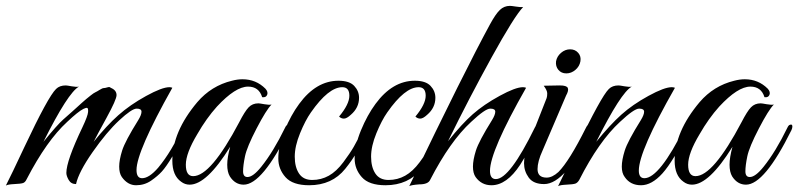

<svg xmlns="http://www.w3.org/2000/svg" viewBox="-57 -627 2719 654"><path d="M530 -328Q408 -111 408 -48Q408 -20 427 -20Q451 -20 482 -56Q529 -113 564 -193Q570 -207 576 -204Q582 -201 582 -196Q582 -191 572 -171Q562 -151 556 -139Q550 -127 529.5 -93Q509 -59 494.5 -43Q480 -27 457.5 -11.5Q435 4 406.5 4Q378 4 358 -24Q349 -37 349 -59.5Q349 -82 359 -114Q369 -146 414 -218Q425 -236 425 -246.5Q425 -257 408.5 -257Q392 -257 349 -217Q306 -177 258.5 -109Q211 -41 202 0Q185 0 177 -14Q169 -28 169 -38Q169 -79 224 -194Q242 -232 243 -245.5Q244 -259 239.5 -259.5Q235 -260 227 -256Q209 -247 172 -212Q102 -148 34 -17Q29 -6 21.5 -3.5Q14 -1 -8 0Q-30 1 -37 5Q-19 -30 26 -126Q107 -298 134 -324Q146 -336 167 -336Q171 -336 187.5 -333Q204 -330 212 -332Q175 -312 91 -144Q138 -202 158.5 -220Q179 -238 189 -247Q199 -256 204.5 -261Q210 -266 220.5 -275.5Q231 -285 236.5 -289.5Q242 -294 252 -302Q262 -310 267.5 -312.5Q273 -315 282.5 -321Q292 -327 296.5 -327Q301 -327 309 -329.5Q317 -332 320 -328Q340 -320 340 -303Q340 -288 306 -226Q272 -164 262 -144Q306 -199 346 -234.5Q386 -270 440.5 -300Q495 -330 520 -330Q526 -330 530 -328Z M786 -24Q805 -24 833 -59Q874 -110 914 -192Q918 -201 923 -202Q931 -205 931 -196Q931 -191 928 -184Q836 2 773 2Q744 2 726 -26Q717 -41 717 -66Q717 -91 727 -127Q647 2 589 2Q573 2 560 -8Q530 -29 530 -80Q530 -178 615 -279Q663 -335 733 -352Q752 -357 769 -357Q815 -357 847 -325Q857 -314 853 -304Q849 -294 836 -296Q825 -332 788 -332Q745 -332 682 -264Q646 -224 615 -170Q576 -105 576 -66Q576 -27 601 -27Q661 -27 758 -211Q777 -248 790 -261.5Q803 -275 823 -275Q827 -275 843.5 -272Q860 -269 868 -271Q850 -253 817 -189.5Q784 -126 777.5 -94.5Q771 -63 771 -43.5Q771 -24 786 -24Z M1098 -230Q1133 -272 1133 -301Q1133 -330 1109 -330Q1062 -330 1002 -244Q983 -217 965 -173Q947 -129 947 -93.5Q947 -58 961.5 -36Q976 -14 1006.5 -14Q1037 -14 1063 -28.5Q1089 -43 1112.5 -74.5Q1136 -106 1148 -127Q1160 -148 1181 -190Q1188 -204 1193 -201.5Q1198 -199 1198 -194.5Q1198 -190 1184.5 -161.5Q1171 -133 1157.5 -108Q1144 -83 1119 -52Q1074 4 996 4Q940 4 915.5 -23.5Q891 -51 891 -87Q891 -131 912.5 -183Q934 -235 962 -273Q1020 -352 1096 -352Q1133 -352 1149.5 -334.5Q1166 -317 1166 -294Q1166 -260 1138 -236Q1124 -223 1114.5 -223Q1105 -223 1098 -230Z M1358 -230Q1393 -272 1393 -301Q1393 -330 1369 -330Q1322 -330 1262 -244Q1243 -217 1225 -173Q1207 -129 1207 -93.5Q1207 -58 1221.5 -36Q1236 -14 1266.5 -14Q1297 -14 1323 -28.5Q1349 -43 1372.5 -74.5Q1396 -106 1408 -127Q1420 -148 1441 -190Q1448 -204 1453 -201.5Q1458 -199 1458 -194.5Q1458 -190 1444.5 -161.5Q1431 -133 1417.5 -108Q1404 -83 1379 -52Q1334 4 1256 4Q1200 4 1175.5 -23.5Q1151 -51 1151 -87Q1151 -131 1172.5 -183Q1194 -235 1222 -273Q1280 -352 1356 -352Q1393 -352 1409.5 -334.5Q1426 -317 1426 -294Q1426 -260 1398 -236Q1384 -223 1374.5 -223Q1365 -223 1358 -230Z M1612 -45Q1612 -17 1632 -17Q1679 -17 1765 -193Q1772 -207 1777.5 -204Q1783 -201 1783 -196Q1783 -191 1771.5 -167.5Q1760 -144 1748.5 -122.5Q1737 -101 1715 -66Q1669 4 1617 4Q1583 4 1563 -24Q1554 -37 1554 -59.5Q1554 -82 1564 -114Q1574 -146 1619 -218Q1630 -236 1630 -246.5Q1630 -257 1613 -257Q1596 -257 1548 -212Q1476 -146 1408 -14Q1401 1 1371 1Q1344 3 1337 7Q1527 -388 1612 -544Q1631 -579 1645.5 -593Q1660 -607 1680 -607Q1685 -607 1701 -604.5Q1717 -602 1725 -603Q1695 -572 1617.5 -431.5Q1540 -291 1469 -146Q1516 -205 1553.5 -238Q1591 -271 1645 -300.5Q1699 -330 1724 -330Q1730 -330 1735 -328Q1612 -112 1612 -45Z M1837 -418Q1840 -435 1854 -447Q1868 -459 1885 -459Q1902 -459 1912.5 -447Q1923 -435 1920 -418Q1917 -401 1903 -389Q1889 -377 1872 -377Q1855 -377 1845 -389Q1835 -401 1837 -418ZM1805 -22Q1824 -22 1845 -41Q1882 -78 1939 -192Q1946 -207 1953 -201Q1955 -199 1955 -194.5Q1955 -190 1947 -172.5Q1939 -155 1932.5 -141Q1926 -127 1907.5 -95.5Q1889 -64 1874 -47Q1833 0 1796.5 0Q1760 0 1744 -22Q1728 -44 1728 -71Q1728 -98 1741 -130L1805 -293Q1807 -299 1807 -309Q1807 -319 1795 -335L1850 -336Q1873 -336 1877 -327.5Q1881 -319 1871 -301L1791 -114Q1774 -77 1774 -51Q1774 -22 1805 -22Z M2242 -328Q2119 -112 2119 -46Q2119 -20 2138 -20Q2189 -20 2275 -193Q2281 -207 2287 -204Q2293 -201 2293 -196Q2293 -191 2289 -184Q2236 -77 2199.5 -36.5Q2163 4 2126.5 4Q2090 4 2071 -24Q2061 -37 2061 -59.5Q2061 -82 2071 -114Q2081 -146 2126 -218Q2137 -236 2137 -246.5Q2137 -257 2120 -257Q2103 -257 2055 -212Q1983 -146 1916 -14Q1910 -4 1902.5 -1.5Q1895 1 1873 2Q1851 3 1844 7Q1860 -25 1907 -124Q1991 -299 2017 -324Q2029 -336 2050 -336Q2054 -336 2070.5 -333Q2087 -330 2095 -332Q2058 -312 1974 -144Q2021 -202 2059.5 -236.5Q2098 -271 2152 -300.5Q2206 -330 2231 -330Q2237 -330 2242 -328Z M2497 -24Q2516 -24 2544 -59Q2585 -110 2625 -192Q2629 -201 2634 -202Q2642 -205 2642 -196Q2642 -191 2639 -184Q2547 2 2484 2Q2455 2 2437 -26Q2428 -41 2428 -66Q2428 -91 2438 -127Q2358 2 2300 2Q2284 2 2271 -8Q2241 -29 2241 -80Q2241 -178 2326 -279Q2374 -335 2444 -352Q2463 -357 2480 -357Q2526 -357 2558 -325Q2568 -314 2564 -304Q2560 -294 2547 -296Q2536 -332 2499 -332Q2456 -332 2393 -264Q2357 -224 2326 -170Q2287 -105 2287 -66Q2287 -27 2312 -27Q2372 -27 2469 -211Q2488 -248 2501 -261.5Q2514 -275 2534 -275Q2538 -275 2554.5 -272Q2571 -269 2579 -271Q2561 -253 2528 -189.5Q2495 -126 2488.5 -94.5Q2482 -63 2482 -43.5Q2482 -24 2497 -24Z"/></svg>

Font: Great Vibes
Style: Regular
Weight: 400
Designer: Robert E. Leuschke
Foundry: Robert E. Leuschke
Version: Version 1.001